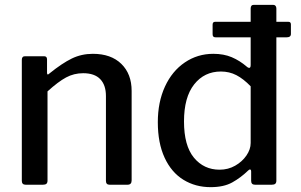

<svg xmlns="http://www.w3.org/2000/svg" viewBox="-20 -762 1240 792"><path d="M70 -16V-515Q70 -530 83 -530H162Q174 -530 174 -517V-462Q174 -456 176.5 -455Q179 -454 184 -459Q236 -501 276 -520.5Q316 -540 363 -540Q438 -540 480.5 -498.5Q523 -457 523 -387V-18Q523 0 506 0H432Q417 0 417 -16V-366Q417 -411 393.5 -435.5Q370 -460 323 -460Q285 -460 252.5 -442.5Q220 -425 176 -385V-17Q176 -8 171.5 -4Q167 0 157 0H86Q70 0 70 -16Z M1180 -661V-622Q1180 -608 1162 -608H1120V-17Q1120 -8 1115.5 -4Q1111 0 1101 0H1032Q1016 0 1016 -16V-54Q1016 -63 1011 -63Q1008 -63 1003 -58Q973 -29 938 -9.5Q903 10 849 10Q786 10 736.5 -20.5Q687 -51 659 -111.5Q631 -172 631 -258Q631 -341 660.5 -405Q690 -469 742.5 -504.5Q795 -540 860 -540Q903 -540 936 -526Q969 -512 998 -487Q1003 -482 1008 -482Q1014 -482 1014 -494V-608H870Q863 -608 860 -611Q857 -614 857 -621V-660Q857 -672 867 -672H1014V-727Q1014 -742 1027 -742H1107Q1113 -742 1116.5 -738Q1120 -734 1120 -727V-672H1170Q1180 -672 1180 -661ZM1014 -406Q984 -437 955 -452Q926 -467 891 -467Q823 -467 781 -414Q739 -361 739 -261Q739 -161 780 -111.5Q821 -62 886 -62Q921 -62 950 -78.5Q979 -95 996.5 -120.5Q1014 -146 1014 -172Z"/></svg>

Font: Libre Franklin Medium
Style: Regular
Weight: 500
Designer: Pablo Impallari, Rodrigo Fuenzalida
Foundry: Impallari Type
Version: Version 1.002; ttfautohint (v1.5)